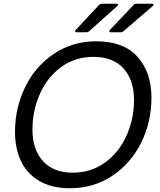

<svg xmlns="http://www.w3.org/2000/svg" viewBox="-20 -993 851 1023"><path d="M60 -289Q60 -420 115 -531Q170 -642 269 -707.5Q368 -773 492 -773Q639 -773 713 -690Q787 -607 787 -473Q787 -342 731.5 -231.5Q676 -121 577 -55.5Q478 10 353 10Q255 10 189 -29Q123 -68 91.5 -135.5Q60 -203 60 -289ZM694 -461Q694 -566 638.5 -628Q583 -690 477 -690Q381 -690 307 -636.5Q233 -583 193 -493.5Q153 -404 153 -302Q153 -197 208.5 -135Q264 -73 368 -73Q465 -73 539 -126.5Q613 -180 653.5 -269Q694 -358 694 -461ZM388 -821Q382 -821 380.5 -824.5Q379 -828 383 -833L509 -968Q514 -973 521 -973H601Q609 -973 609 -968Q609 -964 605 -961L454 -826Q449 -821 442 -821ZM570 -821Q564 -821 562.5 -824.5Q561 -828 565 -833L693 -968Q698 -973 705 -973H789Q796 -973 797.5 -969Q799 -965 794 -961L637 -826Q632 -821 625 -821Z"/></svg>

Font: Open Sauce Two
Style: Italic
Weight: 400
Italic angle: -10°
Designer: Alfredo Marco Pradil
Foundry: Creative Sauce Fz LLC
Version: Version 1.477